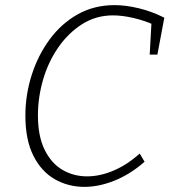

<svg xmlns="http://www.w3.org/2000/svg" viewBox="-20 -722 667 749"><path d="M309 7Q246 7 193.5 -23Q141 -53 110 -115Q79 -177 79 -271Q79 -352 103.5 -429Q128 -506 173.5 -568Q219 -630 283 -666Q347 -702 427 -702Q470 -702 520.5 -690Q571 -678 621 -653L594 -509H564L571 -636L581 -625Q543 -642 500 -652Q457 -662 421 -662Q354 -662 300 -627.5Q246 -593 207 -536.5Q168 -480 148 -411Q128 -342 128 -272Q128 -191 154 -138Q180 -85 223.5 -59.5Q267 -34 320 -34Q370 -34 423 -56.5Q476 -79 525 -123L544 -91Q488 -42 427 -17.5Q366 7 309 7Z"/></svg>

Font: Bitter Thin Light
Style: Italic
Weight: 300
Italic angle: -9°
Version: Version 2.002